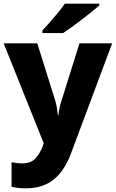

<svg xmlns="http://www.w3.org/2000/svg" viewBox="-21 -786 631 1046"><path d="M-1 -550H182L280 -238Q285 -221 288.5 -201Q292 -181 294 -160H297Q300 -183 304 -202Q308 -221 314 -237L412 -550H590L365 52Q330 145 271 192.5Q212 240 119 240Q93 240 74.5 237.5Q56 235 42 232V98Q53 100 68.5 102Q84 104 101 104Q148 104 173 76Q198 48 212 10L217 -6ZM520 -756Q504 -742 479 -722Q454 -702 425.5 -680Q397 -658 370 -638.5Q343 -619 323 -606H210V-620Q227 -638 249.5 -663.5Q272 -689 294.5 -716.5Q317 -744 332 -766H520Z"/></svg>

Font: Noto Sans Thaana ExtraBold
Style: Regular
Weight: 800
Designer: David Williams
Foundry: Google Inc.
Version: Version 3.001; ttfautohint (v1.8.4.7-5d5b)